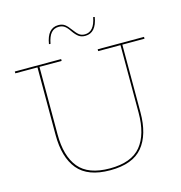

<svg xmlns="http://www.w3.org/2000/svg" viewBox="-135 -1085 1145 1213"><g transform="rotate(-15 437.5 -478.5)"><path d="M860 -752V-740H715V-298Q715 -151 649.5 -72Q584 7 437 7Q291 7 225.5 -72Q160 -151 160 -298V-740H15V-752H318V-740H173V-298Q173 -156 235 -80.5Q297 -5 438 -5Q579 -5 641 -80.5Q703 -156 703 -298V-740H557V-752ZM592 -954Q575 -854 504 -854Q479 -854 462 -866Q445 -878 426 -905Q409 -931 393.5 -942Q378 -953 356 -953Q325 -953 306 -931.5Q287 -910 278 -862L268 -863Q284 -964 356 -964Q381 -964 397.5 -952Q414 -940 434 -912Q452 -887 467 -875.5Q482 -864 504 -864Q565 -864 582 -956Z"/></g></svg>

Font: Hepta Slab Thin
Style: Regular
Weight: 250
Designer: Michael LaGattuta
Foundry: Michael LaGattuta
Version: Version 1.100; ttfautohint (v1.8) -l 8 -r 50 -G 200 -x 14 -D